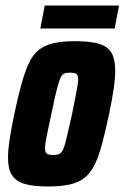

<svg xmlns="http://www.w3.org/2000/svg" viewBox="-20 -667 451 695"><path d="M155 8Q100 8 68.5 -1.5Q37 -11 23 -33.5Q9 -56 9 -95Q9 -124 15 -163.5Q21 -203 32 -255Q45 -317 57.5 -362Q70 -407 84 -437.5Q98 -468 119.5 -485.5Q141 -503 173 -510.5Q205 -518 251 -518Q306 -518 338 -508.5Q370 -499 383.5 -476Q397 -453 397 -412Q397 -384 391.5 -345.5Q386 -307 375 -255Q362 -193 350 -148Q338 -103 323.5 -72.5Q309 -42 287.5 -24.5Q266 -7 234 0.5Q202 8 155 8ZM172 -106Q183 -106 190.5 -108Q198 -110 203.5 -117.5Q209 -125 214 -141Q219 -157 225 -185Q231 -213 241 -255Q251 -307 257 -336.5Q263 -366 263 -380Q263 -391 259.5 -396Q256 -401 250 -402.5Q244 -404 234 -404Q220 -404 212 -400.5Q204 -397 198 -383Q192 -369 184.5 -338.5Q177 -308 166 -255Q155 -203 149 -174Q143 -145 143 -130Q143 -119 146.5 -114Q150 -109 156.5 -107.5Q163 -106 172 -106ZM126 -564 142 -647H411L395 -564Z"/></svg>

Font: Saira Condensed ExtraBold
Style: Italic
Weight: 800
Width: 3
Italic angle: -12°
Designer: Hector Gatti with collaboration of the Omnibus-Type team
Foundry: Omnibus-Type
Version: Version 1.101